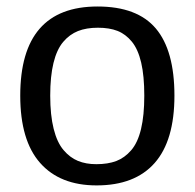

<svg xmlns="http://www.w3.org/2000/svg" viewBox="-20 -558 596 588"><path d="M514.2 -265.1Q514.2 -127.4 453.6 -58.8Q393.1 9.8 275.9 9.8Q163.6 9.8 102.8 -59.1Q42 -127.9 42 -265.1Q42 -538.1 278.8 -538.1Q400.4 -538.1 457.3 -470.7Q514.2 -403.3 514.2 -265.1ZM421.9 -265.1Q421.9 -325.2 412.4 -366.2Q402.8 -407.2 383.8 -430.4Q364.7 -453.6 339.8 -463.4Q314.9 -473.1 279.8 -473.1Q244.6 -473.1 218.8 -462.9Q192.9 -452.6 173.3 -429.4Q153.8 -406.2 143.8 -365.2Q133.8 -324.2 133.8 -265.1Q133.8 -205.6 144.3 -163.6Q154.8 -121.6 174.6 -98.4Q194.3 -75.2 218.8 -65.2Q243.2 -55.2 274.9 -55.2Q310.5 -55.2 336.2 -64.9Q361.8 -74.7 381.8 -97.9Q401.9 -121.1 411.9 -162.8Q421.9 -204.6 421.9 -265.1Z"/></svg>

Font: Libra Sans Modern
Style: Regular
Weight: 400
Foundry: Stefan Peev, Context Ltd
Version: Version 1.000